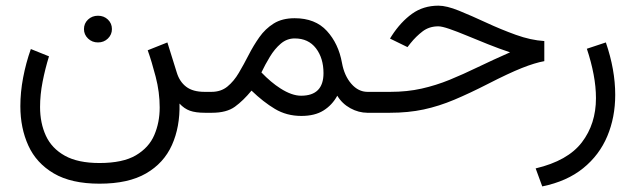

<svg xmlns="http://www.w3.org/2000/svg" viewBox="-20 -400 2254 681"><path d="M277.8 -296.9Q277.8 -316.9 292.2 -330.6Q306.6 -344.2 327.6 -344.2Q348.6 -344.2 362.8 -330.6Q377 -316.9 377 -296.9Q377 -277.3 362.8 -263.4Q348.6 -249.5 327.6 -249.5Q306.6 -249.5 292.2 -263.4Q277.8 -277.3 277.8 -296.9ZM333 178.2Q415.5 178.2 461.9 150.9Q508.3 123.5 527.3 78.9Q546.4 34.2 546.4 -18.6Q546.4 -73.2 532.2 -127.7Q518.1 -182.1 503.9 -221.7L573.7 -249.5L606.9 -143.1Q616.7 -110.4 640.4 -92.3Q664.1 -74.2 705.6 -74.2H727.5V0H707Q673.8 0 653.6 -7.3Q633.3 -14.6 616.7 -32.7Q618.7 50.3 589.8 114.5Q561 178.7 498 215.1Q435.1 251.5 333 251.5Q232.9 251.5 170.9 215.1Q108.9 178.7 80.6 116.5Q52.2 54.2 52.2 -23.4Q52.2 -72.8 62 -124.5Q71.8 -176.3 89.4 -226.1L153.8 -200.2Q140.1 -156.2 131.1 -110.1Q122.1 -64 122.1 -20.5Q122.1 36.6 142.8 81.5Q163.6 126.5 210 152.3Q256.3 178.2 333 178.2Z M731.9 0H708V-74.2H730Q763.7 -74.2 786.6 -93Q809.6 -111.8 827.1 -141.6Q844.7 -171.4 861.8 -204.8Q878.9 -238.3 899.9 -268.1Q920.9 -297.9 950.9 -316.7Q981 -335.4 1024.9 -335.4Q1098.1 -335.4 1139.4 -290.3Q1180.7 -245.1 1192.9 -177.2Q1201.2 -131.3 1226.1 -102.8Q1251 -74.2 1283.7 -74.2H1300.8V0H1283.7Q1252 0 1222.7 -16.1Q1193.4 -32.2 1176.3 -60.5Q1158.2 -27.3 1127.4 -8.1Q1096.7 11.2 1048.8 11.2Q996.6 11.2 955.1 -13.7Q913.6 -38.6 872.1 -78.6Q842.8 -43 813.2 -21.5Q783.7 0 731.9 0ZM1025.4 -263.7Q997.6 -263.7 975.8 -245.1Q954.1 -226.6 937.3 -198.7Q920.4 -170.9 907.2 -143.1Q940.9 -107.9 974.6 -86.4Q1015.1 -60.5 1047.9 -60.5Q1127.4 -60.5 1127.4 -140.6Q1127.4 -193.8 1100.6 -228.8Q1073.7 -263.7 1025.4 -263.7Z M1281.2 -74.2H1364.3Q1424.3 -74.2 1475.3 -85.7Q1526.4 -97.2 1574.7 -116.9Q1623 -136.7 1675 -161.9Q1727.1 -187 1789.1 -214.4Q1751 -227.1 1711.4 -242.9Q1671.9 -258.8 1636.5 -273.4Q1601.1 -288.1 1574.2 -297.4Q1547.4 -306.6 1534.7 -306.6Q1502.4 -306.6 1479 -288.8Q1455.6 -271 1436 -246.6L1425.3 -232.9L1363.3 -263.2L1369.6 -273.4Q1401.4 -322.3 1441.4 -351.1Q1481.4 -379.9 1535.2 -379.9Q1564 -379.9 1607.9 -362.1Q1651.9 -344.2 1703.9 -320.1Q1755.9 -295.9 1809.3 -276.6Q1862.8 -257.3 1910.6 -254.4V-183.1Q1877.4 -177.2 1830.8 -158.7Q1784.2 -140.1 1710.9 -102.5Q1646 -69.3 1591.6 -46.4Q1537.1 -23.4 1482.7 -11.7Q1428.2 0 1362.8 0H1281.2Z M1903.3 261.2 1879.9 197.3Q1993.7 170.4 2043.7 105Q2093.8 39.6 2093.8 -51.8Q2093.8 -92.3 2085.4 -136.2Q2077.1 -180.2 2061.5 -227.1L2128.9 -249.5Q2162.1 -152.8 2162.1 -63.5Q2162.1 16.1 2134 83Q2106 149.9 2048.6 196.5Q1991.2 243.2 1903.3 261.2Z"/></svg>

Font: Vazirmatn RD FD Light
Style: Regular
Weight: 300
Designer: Saber Rastikerdar
Foundry: Saber Rastikerdar
Version: Version 33.003